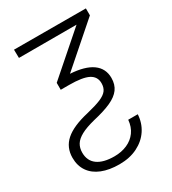

<svg xmlns="http://www.w3.org/2000/svg" viewBox="-180 -628 840 936"><g transform="rotate(-30 239.5 -160.5)"><path d="M452.1 -530.3V-491.2L225.6 -293Q307.1 -288.1 348.9 -258.1Q390.6 -228 390.6 -174.8Q390.6 -137.7 372.1 -112.5Q353.5 -87.4 315.4 -70.1Q277.3 -52.7 213.9 -38.1Q165.5 -25.9 137.2 -10.5Q108.9 4.9 96.9 24.4Q85 43.9 85 70.3Q85 116.2 117.9 140.1Q150.9 164.1 212.9 164.1Q252.4 164.1 284.4 150.1Q316.4 136.2 336.2 109.1Q356 82 359.4 43H413.1Q410.6 90.3 385.7 128.2Q360.8 166 316.9 188Q272.9 210 214.8 210Q157.7 210 116.5 193.4Q75.2 176.8 53.2 144.8Q31.2 112.8 31.2 68.4Q31.2 9.8 72.8 -26.9Q114.3 -63.5 203.1 -84Q255.9 -96.7 283.9 -108.6Q312 -120.6 324 -136.5Q335.9 -152.3 335.9 -176.8Q335.9 -213.9 302.7 -231Q269.5 -248 194.3 -248H147.5V-287.1L373 -484.4H48.8L47.9 -531.2Z"/></g></svg>

Font: Pretendard Std ExtraLight
Style: Regular
Weight: 200
Designer: Base glyphs from Inter by Rasmus Andersson; Hangeul glyphs from Noto Sans CJK(Source Han Sans) by Jang Soo-young and Kan
Foundry: Kil Hyung-jin
Version: Version 1.309